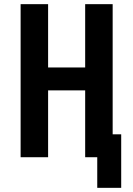

<svg xmlns="http://www.w3.org/2000/svg" viewBox="-20 -755 640 922"><path d="M447 147V0H389V-321H211V0H79V-735H211V-431H389V-735H521V-110H562V147Z"/></svg>

Font: Iosevka Extrabold Extended
Style: Regular
Weight: 800
Width: 7
Monospace: yes
Designer: Belleve Invis
Foundry: Belleve Invis
Version: Version 32.5.0; ttfautohint (v1.8.4)